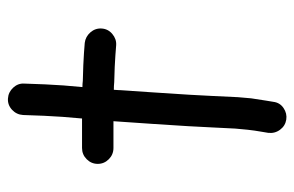

<svg xmlns="http://www.w3.org/2000/svg" viewBox="-152 -548 758 495"><g transform="rotate(-90 227.5 -300.0)"><path d="M53 -427.5C53 -416.5 57 -407 65 -399C73 -391 82.7 -387 94 -387H163C161 -357 158.7 -323 156 -285C151.3 -215.7 148.3 -165 147 -133C145.7 -102.3 144.7 -82.3 144 -73C143.3 -63 142.3 -52.3 141 -41C139.7 -29 138 -17.3 136 -6L133 12C131.7 23.3 134.3 33.5 141 42.5C147.7 51.5 156.3 56.8 167 58.5C177.7 60.2 187.7 57.8 197 51.5C206.3 45.2 211.7 36.3 213 25L216 7C218 -5.7 220 -18.7 222 -32C223.3 -44.7 224.3 -56.2 225 -66.5C225.7 -76.8 226.7 -98 228 -130C229.3 -161.3 232.3 -211.3 237 -280C239.7 -320 242 -355.3 244 -386C250.7 -386 257.3 -385.7 264 -385C293.3 -384.3 316.3 -383.3 333 -382L359 -380C369.7 -379.3 379.3 -382.7 388 -390C396.7 -397.3 401.3 -406.5 402 -417.5C402.7 -428.5 399.3 -438.2 392 -446.5C384.7 -454.8 375.7 -459.7 365 -461L339 -463C321 -464.3 297 -465.3 267 -466C261.7 -466.7 256.3 -467 251 -467C254.3 -500.3 256.7 -532.3 258 -563L260 -617C260.7 -627.7 257.2 -637.2 249.5 -645.5C241.8 -653.8 232.5 -658.3 221.5 -659C210.5 -659.7 200.8 -656.2 192.5 -648.5C184.2 -640.8 179.7 -631.3 179 -620L177 -566C175.7 -535.3 173.3 -502.7 170 -468H165H94C82.7 -468 73 -464 65 -456C57 -448 53 -438.5 53 -427.5Z"/></g></svg>

Font: Ruji's Handwriting Font v.2.0
Style: Medium
Weight: 500
Version: Version 2.0